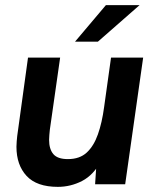

<svg xmlns="http://www.w3.org/2000/svg" viewBox="-20 -717 604 747"><path d="M205 10Q123 10 83.5 -32.5Q44 -75 44 -146Q44 -157 45 -167Q46 -177 47 -188L89 -493H214L174 -213Q173 -202 172 -192Q171 -182 171 -173Q171 -137 187.5 -117.5Q204 -98 244 -98Q290 -98 317.5 -123.5Q345 -149 361 -194.5Q377 -240 385 -300L412 -493H537L467 0H350L357 -107L375 -93Q344 -36 299.5 -13Q255 10 205 10ZM272 -555 392 -697H523L361 -555Z"/></svg>

Font: Hanken Grotesk
Style: Bold Italic
Weight: 700
Italic angle: -8°
Designer: Alfredo Marco Pradil
Foundry: Hanken Design Co.
Version: Version 3.013